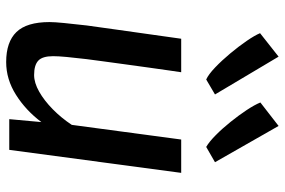

<svg xmlns="http://www.w3.org/2000/svg" viewBox="-170 -742 922 622"><g transform="rotate(90 291.0 -431.0)"><path d="M181 10Q116 10 83.8 -23.2Q51.5 -56.5 51.5 -130.5Q51.5 -146 54.5 -177Q57.5 -208 62.5 -251Q68.5 -294.5 76 -347.8Q83.5 -401 91.2 -455.5Q99 -510 105.5 -557H214Q212.5 -547.5 208.5 -519.5Q204.5 -491.5 199.2 -453.8Q194 -416 188.5 -376.2Q183 -336.5 178.5 -302.8Q174 -269 171.5 -250Q167 -212.5 164.5 -185.5Q162 -158.5 162 -142Q162 -107.5 176.5 -94Q191 -80.5 223 -80.5Q248 -80.5 276.8 -96.8Q305.5 -113 333.8 -140.8Q362 -168.5 384.5 -202.5L432 -557H540L465.5 0H366L375.5 -104Q337.5 -53.5 287.2 -21.8Q237 10 181 10ZM237.5 -638Q221 -645.5 198.5 -667Q176 -688.5 153.2 -715.8Q130.5 -743 112.5 -769.2Q94.5 -795.5 87.5 -812.5L163.5 -872.5L286 -666.5ZM456 -638Q439.5 -647.5 418 -668.8Q396.5 -690 375 -716.8Q353.5 -743.5 336.5 -769.2Q319.5 -795 312 -813.5L388 -872.5L505.5 -666.5Z"/></g></svg>

Font: Merriweather Sans Italic
Style: Regular
Weight: 400
Italic angle: -7.5°
Designer: Eben Sorkin
Foundry: Eben Sorkin
Version: Version 1.008; ttfautohint (v1.7.19-72a1) -l 8 -r 50 -G 200 